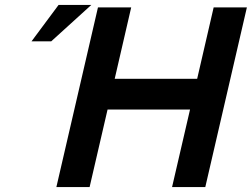

<svg xmlns="http://www.w3.org/2000/svg" viewBox="-20 -760 1023 780"><path d="M209 0 378 -730H513L446 -440H781L848 -730H983L814 0H679L752 -315H417L344 0ZM218 -740H351L188 -592H108Z"/></svg>

Font: Miedinger
Style: Bold-Italic
Weight: 700
Italic angle: -13°
Version: Version 001.000